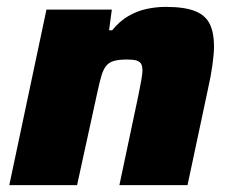

<svg xmlns="http://www.w3.org/2000/svg" viewBox="-20 -538 673 558"><path d="M7 0 115 -510H305L297 -450H306Q327 -476 352.5 -491Q378 -506 406 -512Q434 -518 461 -518Q517 -518 547.5 -505.5Q578 -493 590 -467.5Q602 -442 602 -404Q602 -383 597.5 -350Q593 -317 585 -282L525 0H327L382 -260Q386 -280 390 -301.5Q394 -323 394 -332Q394 -347 389.5 -353.5Q385 -360 375.5 -362.5Q366 -365 349 -365Q326 -365 311.5 -361Q297 -357 288.5 -346.5Q280 -336 274.5 -317Q269 -298 263 -270L204 0Z"/></svg>

Font: Saira SemiExpanded ExtraBold
Style: Italic
Weight: 800
Width: 6
Italic angle: -12°
Designer: Hector Gatti with collaboration of the Omnibus-Type team
Foundry: Omnibus-Type
Version: Version 1.101